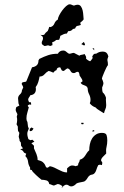

<svg xmlns="http://www.w3.org/2000/svg" viewBox="-20 -872 577 893"><path d="M274 -637Q282 -637 288 -631.5Q294 -626 301 -622Q307 -622 312.5 -624Q318 -626 324 -626L349 -613Q354 -617 361 -617.5Q368 -618 373 -621Q376 -616 379 -611Q382 -606 380 -600Q386 -592 399 -587Q403 -590 405.5 -594Q408 -598 411 -602L409 -610L417 -621L429 -623Q441 -632 457 -632Q469 -632 475 -626.5Q481 -621 484 -610Q478 -596 480 -589Q482 -582 482 -569Q479 -566 474.5 -557Q470 -548 465.5 -537.5Q461 -527 457.5 -518Q454 -509 454 -505Q456 -503 458.5 -495.5Q461 -488 461 -486Q461 -481 459 -475.5Q457 -470 455 -465Q455 -459 455.5 -453Q456 -447 458 -442Q464 -437 467.5 -430.5Q471 -424 473 -417Q472 -409 473 -400Q474 -391 474 -383Q474 -372 470 -364Q466 -356 464 -346H462Q455 -351 442 -358.5Q429 -366 425 -372Q408 -378 398 -391V-393Q401 -399 401 -407Q401 -421 394.5 -433.5Q388 -446 388 -460L385 -468Q378 -474 369 -476.5Q360 -479 355 -487L364 -494Q363 -502 358.5 -508Q354 -514 350 -521Q350 -525 348 -531.5Q346 -538 341 -538Q336 -538 332 -535Q328 -532 323 -532Q313 -532 308 -542Q303 -552 294 -554Q289 -552 285 -548.5Q281 -545 277 -542Q268 -542 266 -547Q264 -552 260 -559Q244 -559 243 -546L235 -542L228 -534Q223 -536 217.5 -538.5Q212 -541 206 -542Q195 -536 186.5 -526Q178 -516 164 -516Q162 -504 158 -490.5Q154 -477 146 -467L147 -458Q147 -432 121 -429Q119 -424 115 -419Q111 -414 111 -408Q111 -407 112.5 -403Q114 -399 115 -397L124 -396L125 -385L116 -386L110 -382L109 -379L114 -373Q111 -360 107 -347.5Q103 -335 103 -321L104 -312Q109 -304 109 -293.5Q109 -283 114 -274Q112 -268 109.5 -262.5Q107 -257 107 -250Q107 -244 108.5 -237.5Q110 -231 112 -225L121 -220L131 -222L140 -213L126 -206L138 -194V-182Q144 -169 149.5 -155.5Q155 -142 155 -128Q172 -124 179 -118Q186 -112 189 -106Q192 -100 193.5 -96Q195 -92 202 -92L212 -99Q223 -97 232.5 -92.5Q242 -88 251.5 -83Q261 -78 271 -74Q281 -70 292 -70V-89Q302 -99 310 -101.5Q318 -104 332 -99L343 -103Q343 -111 347 -116.5Q351 -122 351 -129Q361 -132 366.5 -137Q372 -142 376 -148Q380 -154 384 -160.5Q388 -167 395 -173Q395 -187 398 -201.5Q401 -216 408 -227.5Q415 -239 426.5 -246.5Q438 -254 454 -254Q472 -254 475.5 -244Q479 -234 479 -219Q479 -203 475.5 -188.5Q472 -174 474 -158Q469 -153 459.5 -143.5Q450 -134 450 -126L456 -115L454 -104Q448 -106 444 -106Q442 -106 440.5 -105Q439 -104 437 -104Q432 -95 428 -82Q424 -69 416 -63Q411 -60 406 -59.5Q401 -59 396 -55Q391 -51 388.5 -46.5Q386 -42 383 -38Q380 -34 376 -30.5Q372 -27 364 -26Q356 -24 349 -23Q342 -22 335 -18Q331 -13 324.5 -9Q318 -5 311 -5Q305 -5 300 -9Q295 -13 289 -13Q284 -13 280 -10Q276 -7 272 -5L275 -4L267 1H266L271 -6Q266 -9 260.5 -12.5Q255 -16 248 -16L231 -9Q225 -10 220 -12.5Q215 -15 209 -16Q207 -30 195.5 -33Q184 -36 173 -36Q170 -38 162.5 -44.5Q155 -51 147.5 -58Q140 -65 134 -71.5Q128 -78 128 -81L120 -83V-93Q112 -105 110.5 -120Q109 -135 98 -146L102 -157L92 -162Q87 -170 84.5 -172Q82 -174 74 -177L87 -182L78 -194L77 -209L71 -217V-219Q71 -223 69.5 -227Q68 -231 67 -236L70 -254L64 -263Q63 -268 63 -273Q63 -278 63 -283L57 -294Q62 -313 58 -329L61 -341Q59 -346 56 -351Q53 -356 53 -362Q53 -364 54 -368Q55 -372 56 -374L70 -381L66 -391Q66 -397 65 -402.5Q64 -408 64 -414Q64 -425 73 -433Q82 -441 82 -452L88 -465Q87 -470 85 -473.5Q83 -477 81 -481Q81 -487 84 -488.5Q87 -490 91 -490.5Q95 -491 98.5 -491.5Q102 -492 103 -495L129 -559Q143 -561 151 -568.5Q159 -576 159 -591L163 -598Q185 -609 204.5 -615.5Q224 -622 249 -622Q257 -637 274 -637ZM118 -263 119 -273 126 -279H127L136 -274Q134 -270 130.5 -266Q127 -262 122 -262ZM358 -667 370 -677 375 -667V-662L370 -661ZM358 -295V-301H368L369 -295L363 -294ZM418 -261H409V-262Q409 -264 412.5 -265.5Q416 -267 418 -267ZM410 -649 418 -646V-638Q413 -643 410 -649ZM369 -782Q366 -777 361.5 -773.5Q357 -770 353 -766L356 -756Q345 -752 339.5 -751.5Q334 -751 329 -739Q320 -739 315 -733Q310 -727 297 -727L291 -716Q282 -716 275 -712.5Q268 -709 260 -705Q260 -700 258.5 -696Q257 -692 255 -687L241 -686Q232 -677 223 -676L224 -662L213 -658Q207 -661 204 -661Q201 -661 199 -660.5Q197 -660 194.5 -659Q192 -658 187 -658Q183 -660 178.5 -663.5Q174 -667 174 -672Q174 -678 177 -683Q180 -688 180 -694Q180 -700 176.5 -703.5Q173 -707 168 -710L176 -709L185 -710Q191 -720 202 -728Q204 -733 206 -737.5Q208 -742 209 -747L215 -746Q228 -750 233 -762.5Q238 -775 249 -781Q249 -788 255 -800Q261 -812 269.5 -823.5Q278 -835 287.5 -843.5Q297 -852 304 -852Q309 -852 314 -849.5Q319 -847 324 -846Q334 -850 341 -850Q351 -850 356.5 -842Q362 -834 364.5 -823Q367 -812 367.5 -800.5Q368 -789 369 -782Z"/></svg>

Font: ErikasBuero
Style: Regular
Weight: 400
Designer: Peter Wiegel
Foundry: Peter Wiegel
Version: Version 1.006